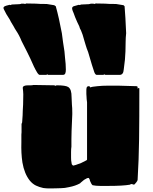

<svg xmlns="http://www.w3.org/2000/svg" viewBox="-58 -1069 878 1105"><path d="M191 13Q168 8 149 -1Q130 -10 114 -29Q82 -69 71 -134Q63 -187 65 -250V-294Q65 -303 66 -308V-328V-346V-356L69 -363Q69 -364 69.5 -366Q70 -368 70 -373Q73 -409 73 -431L75 -468Q76 -493 76 -526Q76 -539 75 -544Q73 -556 73 -563Q73 -578 104 -578H118Q130 -578 134 -580L256 -578Q256 -578 257.5 -576.5Q259 -575 260 -575L268 -578Q320 -578 335 -568Q345 -561 349.5 -547Q354 -533 354 -509Q354 -493 356 -465Q358 -451 358 -421V-411Q356 -382 354 -316L353 -268V-225Q351 -213 351 -193V-178V-163Q350 -149 355 -124Q360 -116 364 -116Q370 -116 409 -131L433 -143Q443 -147 443 -151V-480Q440 -501 440 -513Q439 -518 439 -528V-543V-553Q439 -565 444 -570Q446 -573 454 -573Q456 -573 458 -571.5Q460 -570 460 -568V-566Q470 -570 503 -573Q530 -576 563 -576H588H604H623L728 -573Q730 -573 731.5 -572Q733 -571 733 -570Q734 -570 734 -569Q734 -568 734 -568V-563Q733 -563 733 -560L738 -561Q739 -563 741 -563Q744 -563 744 -558Q744 -383 742.5 -267.5Q741 -152 734 -34Q734 -29 726 -19Q722 -14 719 -11Q718 -9 716 -8Q714 -7 713 -6Q712 -7 706 -8.5Q700 -10 696 -10L693 -8Q691 -6 689 -6Q649 1 563 1H519Q494 1 475 -3Q468 -8 460 -28Q459 -35 456 -40Q454 -45 451 -45Q443 -45 426 -34Q424 -32 420.5 -29.5Q417 -27 414 -24Q406 -18 403 -14Q376 1 339 8Q314 14 293 14Q270 14 259 15Q219 17 191 13ZM190 -638H171Q164 -638 155 -653Q139 -679 116 -733L98 -770Q94 -778 66 -833Q53 -866 34 -894Q26 -906 20 -918L5 -943Q2 -949 -2.5 -957.5Q-7 -966 -11 -971Q-20 -983 -35 -1014Q-38 -1020 -38 -1023Q-38 -1029 -31 -1033Q-25 -1036 -4 -1041H-1Q0 -1040 1.5 -1040Q3 -1040 3 -1040L10 -1043L53 -1045L60 -1046Q62 -1046 63 -1047Q64 -1048 65 -1048H75Q83 -1048 86 -1046L93 -1049L148 -1048Q166 -1046 211 -1046L254 -1039L263 -1033Q282 -965 298 -878L305 -825L313 -773L316 -739Q321 -699 321 -668Q321 -654 317.5 -646Q314 -638 303 -638H275H248H219L215 -641L208 -638ZM518 -638H499Q491 -638 485 -653Q470 -697 460 -733Q452 -762 449 -770Q441 -789 435.5 -808Q430 -827 428 -833Q417 -875 408 -894Q401 -905 398 -918Q394 -925 386 -943Q384 -949 380 -957Q376 -965 374 -971Q367 -990 366 -993Q362 -1001 360.5 -1006Q359 -1011 358 -1014Q357 -1017 357 -1021Q357 -1029 366 -1033Q374 -1036 394 -1041H398Q398 -1040 401 -1040L409 -1043L453 -1045L458 -1046Q460 -1046 462 -1047Q464 -1048 465 -1048H475Q483 -1048 485 -1046L493 -1049L546 -1048Q565 -1046 610 -1046L653 -1039L659 -1033Q664 -974 668 -878Q665 -851 665 -825Q665 -790 664 -773Q663 -730 654 -668Q652 -638 630 -638H603H576H548L544 -641L536 -638Z"/></svg>

Font: Sigmar One
Style: Regular
Weight: 400
Designer: Vernon Adams
Foundry: Vernon Adams
Version: Version 2.000